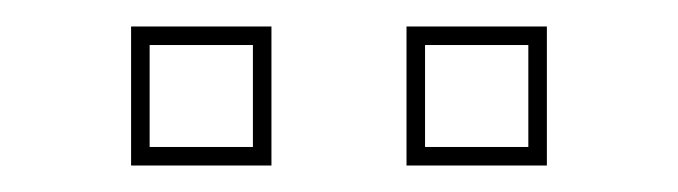

<svg xmlns="http://www.w3.org/2000/svg" viewBox="-20 -691 512 145"><path d="M287 -566V-671H393V-566ZM79 -566V-671H185V-566ZM93 -580H171V-657H93ZM301 -580H379V-657H301Z"/></svg>

Font: Tourney Thin
Style: Regular
Weight: 100
Designer: Tyler Finck
Foundry: Etcetera Type Co
Version: Version 1.015